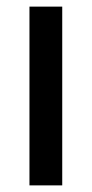

<svg xmlns="http://www.w3.org/2000/svg" viewBox="-20 -560 277 580"><path d="M168 0V-540H69V0Z"/></svg>

Font: Noto Sans Sinhala UI Condensed Medium
Style: Regular
Weight: 500
Width: 3
Designer: Jelle Bosma - Monotype Design Team
Foundry: Monotype Imaging Inc.
Version: Version 2.006